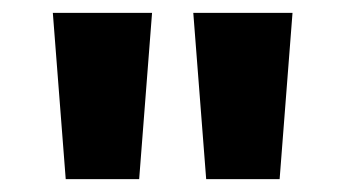

<svg xmlns="http://www.w3.org/2000/svg" viewBox="-20 -734 536 298"><path d="M196 -456H82L62 -714H216ZM414 -456H300L280 -714H434Z"/></svg>

Font: Noto Sans Cham ExtraBold
Style: Regular
Weight: 800
Version: Version 2.002